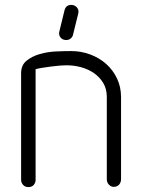

<svg xmlns="http://www.w3.org/2000/svg" viewBox="-20 -764 579 782"><path d="M125 -31Q125 -20 117.5 -11Q110 -2 96 -2Q82 -2 74 -11Q66 -20 66 -31V-466Q66 -499 88.5 -517Q111 -535 142.5 -544Q174 -553 209 -554.5Q244 -556 270 -556Q311 -556 348 -542Q385 -528 412.5 -503.5Q440 -479 456.5 -444.5Q473 -410 473 -369V-34Q473 -21 465 -12Q457 -3 443 -3Q432 -3 423.5 -12Q415 -21 415 -34V-369Q415 -402 400.5 -426Q386 -450 363 -466Q340 -482 311 -490Q282 -498 253 -498Q238 -498 220 -496.5Q202 -495 184 -492.5Q166 -490 150 -487.5Q134 -485 125 -482ZM243 -723Q249 -744 270 -744Q284 -744 293 -734Q302 -724 299 -710L277 -621Q275 -613 267.5 -607Q260 -601 250 -601Q234 -601 226 -612Q218 -623 222 -637Z"/></svg>

Font: VDS
Style: Thin
Weight: 100
Width: 0
Designer: artmaker
Foundry: artmaker
Version: Version 1.000 2012 initial release